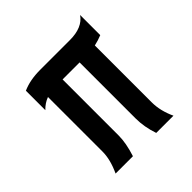

<svg xmlns="http://www.w3.org/2000/svg" viewBox="-154 -649 757 757"><g transform="rotate(-45 225.0 -270.5)"><path d="M43.9 -481Q85 -499.5 142.6 -499.5H307.6Q377.9 -499.5 406.2 -541V-428.7Q384.8 -419.9 362.3 -415V-97.7Q362.3 -50.3 385.7 0H289.6Q272.5 -50.3 272.5 -97.7V-410.2H177.7V-97.7Q177.7 -55.7 159.7 0H63Q87.9 -53.2 87.9 -97.7V-401.9Q63.5 -393.1 43.9 -372.6Z"/></g></svg>

Font: Anka/Coder Narrow
Style: Bold
Weight: 700
Width: 3
Monospace: yes
Version: Version 001.100